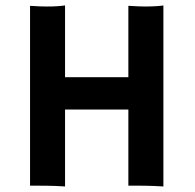

<svg xmlns="http://www.w3.org/2000/svg" viewBox="-20 -673 706 696"><path d="M88.9 0H104.5C172.9 0 205.6 2 215.8 2.9V-275.9H445.3V0H479.5C519 0 561.5 2 572.3 2.9V-653.3C569.3 -652.3 540.5 -649.4 508.3 -649.4C495.1 -649.4 477.5 -649.9 445.3 -651.9V-393.1H215.8V-653.3C199.2 -650.9 177.7 -649.4 151.9 -649.4C131.8 -649.4 121.1 -649.9 88.9 -651.9Z"/></svg>

Font: HammersmithOne
Style: Regular
Weight: 400
Designer: Nicole Fally
Foundry: Nicole Fally
Version: Version 1.003